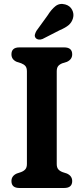

<svg xmlns="http://www.w3.org/2000/svg" viewBox="-20 -936 416 956"><path d="M262.5 -119.5Q262.5 -102.5 269.8 -93.5Q277 -84.5 291.5 -79L313 -72Q339.5 -60 339.5 -34.5Q339.5 0 299.5 0H76.5Q37 0 37 -34.5Q37 -60 63.5 -72L84.5 -79Q99 -84.5 106.5 -93.5Q114 -102.5 114 -119.5V-580.5Q114 -598 106.8 -606.8Q99.5 -615.5 85.5 -621L63.5 -628Q37 -639.5 37 -665.5Q37 -700 76.5 -700H299.5Q339.5 -700 339.5 -665.5Q339.5 -640 313 -628L290.5 -621Q276.5 -615.5 269.5 -606.8Q262.5 -598 262.5 -580.5ZM216.5 -858.5Q235.5 -889 256 -905.2Q276.5 -921.5 304.5 -914Q328.5 -907.5 339 -887.2Q349.5 -867 343.5 -845.5Q337.5 -824.5 322 -811.2Q306.5 -798 277 -785.5L192 -742Q182.5 -738 172.8 -739.2Q163 -740.5 157.5 -747Q151.5 -755 153.8 -764Q156 -773 161.5 -782.5Z"/></svg>

Font: Fraunces 72pt SuperSoft SemiBold
Style: Regular
Weight: 600
Version: Version 1.000;[b76b70a41]